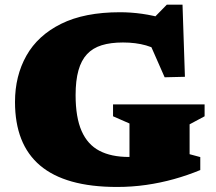

<svg xmlns="http://www.w3.org/2000/svg" viewBox="-20 -764 902 800"><path d="M770 -121.5 814.5 -109.5V-55.5Q761.5 -33.5 705 -17.8Q648.5 -2 589 6.5Q529.5 15 467.5 15Q359.5 15 279.5 -7.5Q199.5 -30 147 -74.5Q94.5 -119 68.5 -185.2Q42.5 -251.5 42.5 -339Q42.5 -447.5 90 -532Q137.5 -616.5 234.8 -664.8Q332 -713 480 -713Q525.5 -713 571.8 -706.5Q618 -700 668 -685.5L609 -677L675 -744.5H740.5L750.5 -444L666 -442L581.5 -634L673 -533.5Q631.5 -562.5 588.5 -574.8Q545.5 -587 492.5 -587Q441 -587 403.8 -575.5Q366.5 -564 342.5 -538.2Q318.5 -512.5 306.8 -470.5Q295 -428.5 295 -367.5Q295 -275 320 -218.2Q345 -161.5 394.2 -135.8Q443.5 -110 517 -110Q541 -110 561.2 -113Q581.5 -116 601.8 -122.8Q622 -129.5 645 -140.5L519.5 -10.5V-249.5L451 -279.5V-329H832.5V-279.5L770 -246Z"/></svg>

Font: Newsreader 9pt ExtraBold
Style: Regular
Weight: 800
Designer: Hugues Gentile
Foundry: Production Type
Version: Version 1.003